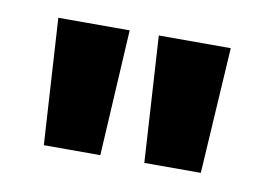

<svg xmlns="http://www.w3.org/2000/svg" viewBox="-39 -851 442 318"><g transform="rotate(10 182.0 -692.0)"><path d="M37 -798H157L145 -586H50ZM206 -798H327L314 -586H219Z"/></g></svg>

Font: Poppins SemiBold
Style: Regular
Weight: 600
Designer: Ninad Kale (Devanagari), Jonny Pinhorn (Latin)
Foundry: Indian Type Foundry
Version: Version 3.002 2017